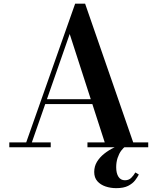

<svg xmlns="http://www.w3.org/2000/svg" viewBox="-20 -784 838 1022"><path d="M212 -230V-256H532.5V-230ZM433 -764.5 689 -26H769V0H445.5V-26H537.5L351 -603L149.5 -26H250V0H29.5V-26H119.5L380 -764.5ZM598.5 217.5Q568.5 217.5 541.8 208.5Q515 199.5 498.2 180.5Q481.5 161.5 481.5 131.5Q481.5 101.5 496.2 77.2Q511 53 535 34Q559 15 587 1.5Q615 -12 641.5 -20L648.5 -4.5Q636.5 2.5 625 18.2Q613.5 34 606 56.5Q598.5 79 598.5 106Q598.5 138.5 610.5 157Q622.5 175.5 645 175.5Q665.5 175.5 678.2 163Q691 150.5 700.5 134L719 145Q712 159 699 176Q686 193 662.2 205.2Q638.5 217.5 598.5 217.5Z"/></svg>

Font: Bodoni Moda SC 9pt SemiBold
Style: Regular
Weight: 600
Designer: Owen Earl
Foundry: indestructible type
Version: Version 2.005